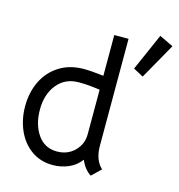

<svg xmlns="http://www.w3.org/2000/svg" viewBox="-116 -888 933 1001"><g transform="rotate(15 350.5 -387.0)"><path d="M40 -250Q40 -325 69.5 -385.5Q99 -446 155 -481Q211 -516 287 -516Q325 -516 393 -508V-728H470V-151Q470 -74 513 -35L464 12Q427 -12 408 -59Q382 -24 342 -7Q302 10 258 10Q191 10 141.5 -25.5Q92 -61 66 -120.5Q40 -180 40 -250ZM381 -137Q393 -161 393 -193V-433Q346 -439 324.5 -440.5Q303 -442 279 -442Q205 -442 162 -388.5Q119 -335 119 -253Q119 -172 156.5 -118Q194 -64 261 -64Q302 -64 333 -83.5Q364 -103 381 -137ZM626 -786 701 -750 592 -557 538 -586Z"/></g></svg>

Font: Bellota Text
Style: Bold
Weight: 700
Designer: Kemie Guaida
Foundry: Kemie Guaida
Version: Version 4.001